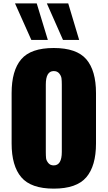

<svg xmlns="http://www.w3.org/2000/svg" viewBox="-20 -1107 639 1140"><path d="M166 -870 69 -1087H198L264 -870ZM354 -870 258 -1087H385L450 -870ZM299 13Q164 13 106.5 -54.5Q49 -122 49 -255V-554Q49 -688 106 -755Q163 -822 299 -822Q435 -822 492.5 -755Q550 -688 550 -554V-255Q550 -122 492.5 -54.5Q435 13 299 13ZM299 -125Q347 -125 347 -205V-605Q347 -628 345 -642.5Q343 -657 331.5 -671Q320 -685 299 -685Q252 -685 252 -605V-205Q252 -182 253.5 -168Q255 -154 266.5 -139.5Q278 -125 299 -125Z"/></svg>

Font: Oswald Heavy
Style: Regular
Weight: 400
Designer: Vernon Adams
Foundry: Vernon Adams
Version: Version 4.101